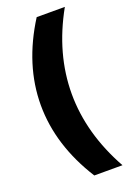

<svg xmlns="http://www.w3.org/2000/svg" viewBox="-162 -810 677 980"><g transform="rotate(-20 176.5 -320.0)"><path d="M172 110Q38 -102 38 -320Q38 -538 172 -750H325Q206 -537 206 -320Q206 -104 325 110Z"/></g></svg>

Font: Geist ExtBd
Style: Regular
Weight: 400
Designer: Basement.studio, Andrés Briganti, Mateo Zaragoza
Foundry: Basement.studio, Vercel, Andrés Briganti, Guido Ferreyra, Mateo Zaragoza
Version: Version 1.401